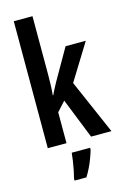

<svg xmlns="http://www.w3.org/2000/svg" viewBox="-144 -824 726 1110"><g transform="rotate(-15 219.0 -269.5)"><path d="M169 -412Q169 -380 168 -349Q167 -318 164 -288H167Q173 -301 179.5 -313.5Q186 -326 192 -337.5Q198 -349 203 -358L309 -543H430L296 -326L438 0H316L220 -241L169 -185V0H57V-760H169ZM294 72Q287 96 277 123Q267 150 254.5 175Q242 200 229 221H158V209Q163 191 168.5 164Q174 137 178 109Q182 81 184 61H294Z"/></g></svg>

Font: Noto Sans Display ExtraCondensed SemiBold
Style: Regular
Weight: 600
Width: 2
Designer: Monotype Design Team
Foundry: Monotype Imaging Inc.
Version: Version 2.003